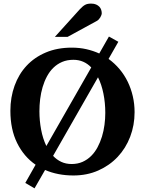

<svg xmlns="http://www.w3.org/2000/svg" viewBox="-20 -949 796 1056"><path d="M577.1 -625Q610.8 -600.6 637.5 -568.8Q664.1 -537.1 682.4 -499.5Q700.7 -461.9 710.4 -419.7Q720.2 -377.4 720.2 -332Q720.2 -260.3 696 -197Q671.9 -133.8 627.4 -86.4Q583 -39.1 521 -11.5Q459 16.1 383.8 16.1Q340.8 16.1 301.8 8.5Q262.7 1 228 -14.2L169.9 86.9L119.1 57.1L175.8 -43Q111.3 -87.4 74.2 -162.4Q37.1 -237.3 37.1 -339.8Q37.1 -413.6 60.1 -477.3Q83 -541 126.2 -587.4Q169.4 -633.8 232.2 -660.4Q294.9 -687 375 -687Q417.5 -687 455.1 -678.5Q492.7 -669.9 525.9 -654.8L579.1 -748L630.9 -719.2ZM272 -91.8Q291.5 -70.8 316.9 -58.8Q342.3 -46.9 374 -46.9Q407.2 -46.9 434.1 -58.8Q460.9 -70.8 481.4 -91.3Q502 -111.8 516.6 -139.2Q531.2 -166.5 540.8 -197.8Q550.3 -229 554.7 -262.5Q559.1 -295.9 559.1 -328.1Q559.1 -383.8 548.8 -434.3Q538.6 -484.9 519 -523.9ZM481.9 -578.1Q462.4 -598.6 437.7 -609.4Q413.1 -620.1 383.8 -620.1Q349.1 -620.1 321.8 -608.4Q294.4 -596.7 273.7 -576.4Q252.9 -556.2 238.3 -528.8Q223.6 -501.5 214.4 -470Q205.1 -438.5 200.9 -404.5Q196.8 -370.6 196.8 -336.9Q196.8 -285.6 206.1 -236.3Q215.3 -187 234.9 -146ZM539.6 -876.5Q539.6 -871.6 537.4 -865.5Q535.2 -859.4 531.7 -853.5Q528.3 -847.7 523.4 -842.5Q518.6 -837.4 513.7 -834.5L351.6 -746.1H281.7L418.5 -897.5Q427.2 -906.7 434.3 -912.8Q441.4 -918.9 448.5 -922.6Q455.6 -926.3 463.4 -927.7Q471.2 -929.2 481.4 -929.2Q497.6 -929.2 508.5 -924.3Q519.5 -919.4 526.6 -911.9Q533.7 -904.3 536.6 -894.8Q539.6 -885.3 539.6 -876.5Z"/></svg>

Font: Charis SIL Phon
Style: Bold
Weight: 700
Foundry: SIL International
Version: Version 5.000